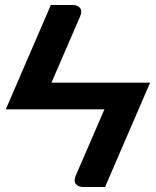

<svg xmlns="http://www.w3.org/2000/svg" viewBox="-20 -743 620 763"><path d="M397.5 0H309.5Q290.5 0 281.2 -12Q272 -24 281 -45L395 -308.5H3L182 -723H270Q289 -723 298.2 -711Q307.5 -699 298.5 -678L184.5 -414.5H576.5Z"/></svg>

Font: Lato 2
Style: Bold
Weight: 700
Designer: Lukasz Dziedzic with Adam Twardoch and Botio Nikoltchev
Foundry: tyPoland Lukasz Dziedzic
Version: Version 2.015; 2015-08-06; http://www.latofonts.com/